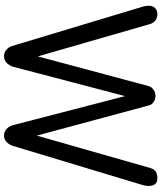

<svg xmlns="http://www.w3.org/2000/svg" viewBox="58 -880 821 978"><g transform="rotate(90 469.0 -390.5)"><path d="M265.6 0Q248 0 234.4 -10.7Q219.7 -22.5 213.9 -41Q147.5 -263.7 12.7 -709Q8.8 -724.6 8.8 -736.3Q8.8 -751 14.6 -761.7Q26.4 -781.2 51.8 -781.2Q69.3 -781.2 83 -771.5Q96.7 -761.7 102.5 -742.2Q161.1 -539.1 278.3 -131.8Q272.5 -131.8 255.9 -131.8Q296.9 -283.2 418 -736.3Q421.9 -751 435.5 -760.7Q450.2 -771.5 467.8 -771.5Q484.4 -771.5 498 -762.7Q512.7 -753.9 516.6 -737.3Q571.3 -535.2 679.7 -131.8Q674.8 -131.8 660.2 -131.8Q704.1 -286.1 835.9 -747.1Q845.7 -781.2 886.7 -781.2Q915 -781.2 922.9 -759.8Q926.8 -749 926.8 -736.3Q926.8 -723.6 922.9 -709Q856.4 -486.3 721.7 -42Q714.8 -23.4 701.2 -11.7Q688.5 0 669.9 0Q651.4 0 637.7 -11.7Q624 -24.4 618.2 -41Q564.5 -248 457 -663.1Q462.9 -663.1 481.4 -663.1Q440.4 -507.8 318.4 -42Q310.5 -23.4 297.9 -11.7Q284.2 0 265.6 0Z"/></g></svg>

Font: Abed
Style: Bold
Weight: 700
Designer: Johan Aakerlund
Version: Version 3.105